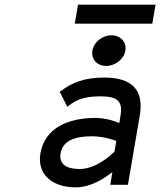

<svg xmlns="http://www.w3.org/2000/svg" viewBox="-20 -796 702 827"><path d="M316 -776 302 -694H636L650 -776ZM437 -512C476 -512 514 -541 520 -578C526 -615 499 -644 460 -644C421 -644 384 -615 378 -578C372 -541 398 -512 437 -512ZM237 -401 270 -336 275 -340C316 -372 353 -381 415 -381C486 -381 510 -359 499 -298L494 -266C480 -272 439 -288 390 -288C275 -288 173 -246 154 -135C139 -46 204 11 306 11C376 11 438 -34 464 -55L455 0H531L582 -298C601 -409 548 -462 429 -462C343 -462 290 -440 242 -404ZM241 -136C251 -193 308 -209 376 -209C424 -209 468 -194 481 -189L473 -143C463 -133 397 -68 323 -68C266 -68 233 -89 241 -136Z"/></svg>

Font: Charger Monospace
Style: Regular
Weight: 400
Designer: Jasper
Foundry: Cannot Into Space Fonts
Version: Version 0.980